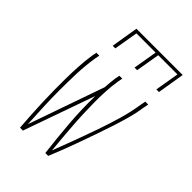

<svg xmlns="http://www.w3.org/2000/svg" viewBox="-217 -837 933 933"><g transform="rotate(45 250.0 -370.0)"><path d="M134 -600 157 -740H475L452 -600H434L455 -724H323L302 -600H284L305 -724H173L152 -600ZM97 0Q94 -41 91.5 -81.5Q89 -122 87.5 -163Q86 -204 85.5 -245Q85 -286 85.5 -327.5Q86 -369 88.5 -410.5Q91 -452 97 -494L102 -520H122L117 -494Q108 -436 106 -379Q104 -322 104 -265Q104 -208 106.5 -151.5Q109 -95 112 -39L249 -430Q250 -446 251.5 -462Q253 -478 255 -494L260 -520H280L275 -494Q269 -455 267 -416Q265 -377 265.5 -338Q266 -299 267.5 -260.5Q269 -222 272 -184Q275 -146 278 -108Q281 -70 285 -32Q307 -89 328.5 -146.5Q350 -204 370 -261.5Q390 -319 407 -377Q424 -435 433 -494L438 -520H458L453 -494Q447 -452 435.5 -410.5Q424 -369 410.5 -327.5Q397 -286 382.5 -245Q368 -204 353.5 -163Q339 -122 323.5 -81.5Q308 -41 291 0H271Q260 -91 252.5 -183Q245 -275 247 -368L117 0Z"/></g></svg>

Font: Iosevka SS18 Thin
Style: Italic
Weight: 100
Italic angle: -9°
Monospace: yes
Designer: Belleve Invis
Foundry: Belleve Invis
Version: Version 25.1.1; ttfautohint (v1.8.4)